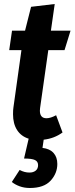

<svg xmlns="http://www.w3.org/2000/svg" viewBox="-20 -683 372 958"><path d="M180 -144Q179 -139 179 -131Q179 -93 212 -93Q232 -93 260 -108L292 -22Q251 8 198 14L192 55Q228 59 247 80Q266 101 266 135Q266 182 232.5 218.5Q199 255 129 255Q101 255 78 246.5Q55 238 39 225L78 165Q102 178 127 178Q146 178 158 168.5Q170 159 170 141Q170 123 154.5 115.5Q139 108 100 108L123 9Q85 -3 65 -34.5Q45 -66 45 -113Q45 -135 47 -147L87 -433H26L40 -530H105L135 -649L253 -663L234 -530H332L302 -433H221Z"/></svg>

Font: Fira Sans Compressed SemiBold
Style: Italic
Weight: 600
Width: 1
Italic angle: -8°
Designer: bBox Type GmbH & Carrois Corporate GbR & Edenspiekermann AG
Foundry: bBox Type GmbH & Carrois Corporate GbR & Edenspiekermann AG
Version: Version 4.301